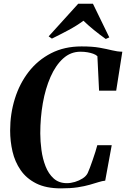

<svg xmlns="http://www.w3.org/2000/svg" viewBox="-20 -1002 678 1032"><path d="M307.5 10.5Q227.5 10.5 174.5 -16.2Q121.5 -43 90.8 -87.8Q60 -132.5 47.2 -187.8Q34.5 -243 34.5 -300.5Q34.5 -390 59.8 -471.2Q85 -552.5 134 -615.8Q183 -679 254.5 -715.8Q326 -752.5 418 -752.5Q477.5 -752.5 516 -745.5Q554.5 -738.5 582.5 -731.5Q610.5 -724.5 637.5 -724L604.5 -514.5H512.5L503.5 -700Q495 -708 481.2 -713Q467.5 -718 450.2 -721Q433 -724 412 -724Q359.5 -724 319.2 -687.5Q279 -651 251.5 -588.5Q224 -526 210.2 -447.5Q196.5 -369 196.5 -285Q196.5 -242.5 202.8 -195.8Q209 -149 224.8 -108.5Q240.5 -68 268.5 -42.8Q296.5 -17.5 339.5 -17.5Q360 -17.5 382.8 -24.2Q405.5 -31 424.5 -43.2Q443.5 -55.5 451.5 -72Q456 -81.5 463.2 -100.5Q470.5 -119.5 478.2 -142.2Q486 -165 492.8 -186.2Q499.5 -207.5 503 -221.5H580.5L545.5 -31Q530 -29.5 510 -23.2Q490 -17 462.5 -9Q435 -1 397.2 4.8Q359.5 10.5 307.5 10.5ZM241.5 -806.5 400.5 -982H479.5L567.5 -801L548.5 -792.5Q516 -815.5 485.2 -840.5Q454.5 -865.5 428.5 -890.5Q392 -863.5 347.5 -839.8Q303 -816 259 -794.5Z"/></svg>

Font: Merriweather 144pt
Style: Bold Italic
Weight: 700
Italic angle: -7.8°
Version: Version 2.101